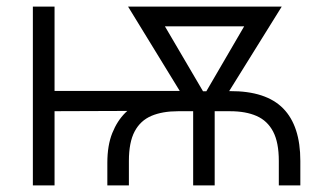

<svg xmlns="http://www.w3.org/2000/svg" viewBox="-20 -559 969 579"><path d="M303.7 0V-67.9Q303.7 -120.6 318.6 -157.7Q333.5 -194.8 358.2 -219.2Q382.8 -243.7 411.9 -257.6Q440.9 -271.5 469 -277.3Q497.1 -283.2 519 -283.2L673.8 -284.2Q782.2 -284.7 834 -231.9Q885.7 -179.2 885.7 -73.7V0H820.8V-73.7Q820.8 -129.4 803.7 -162.1Q786.6 -194.8 753.9 -209.2Q721.2 -223.6 673.8 -223.6H517.1Q469.7 -223.6 436.5 -209.5Q403.3 -195.3 386 -162.6Q368.7 -129.9 368.7 -73.7V0ZM79.1 0V-539.1H144.5V0ZM116.7 -223.6V-284.7H539.6V-225.1ZM562.5 0V-275.4H627.4V0ZM558.6 -225.1 366.2 -539.1H442.4L617.2 -241.2L606.4 -225.1ZM587.9 -225.1 578.6 -243.2 751 -539.1H829.6L634.3 -225.1ZM423.8 -479.5V-539.1H781.2V-479.5Z"/></svg>

Font: Inter 18pt Light
Style: Regular
Weight: 300
Designer: Rasmus Andersson
Foundry: rsms
Version: Version 4.001;git-66647c0bb